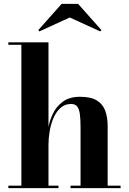

<svg xmlns="http://www.w3.org/2000/svg" viewBox="-20 -968 663 988"><path d="M23 0V-12.5H90V-737.5H23V-750H229.5V-12.5H281V0ZM343 0V-12.5H394.5V-311.5Q394.5 -353.5 391 -380.2Q387.5 -407 377.2 -420Q367 -433 346 -433Q314 -433 291.8 -413.2Q269.5 -393.5 255.8 -362Q242 -330.5 235.8 -294Q229.5 -257.5 229.5 -223.5L220 -221.5Q220 -258 226.8 -300.8Q233.5 -343.5 251.8 -382Q270 -420.5 304 -445.2Q338 -470 392 -470Q448.5 -470 479.2 -450.5Q510 -431 522 -397Q534 -363 534 -319.5V-12.5H600.5V0ZM183 -806.5 177 -813 297 -948H382L502 -813L495.5 -806.5L339 -878Z"/></svg>

Font: Bodoni Moda 18pt
Style: Bold
Weight: 700
Designer: Owen Earl
Foundry: indestructible type
Version: Version 2.004